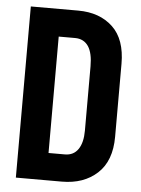

<svg xmlns="http://www.w3.org/2000/svg" viewBox="-51 -731 565 771"><g transform="rotate(5 231.5 -345.0)"><path d="M42 -689.9H232.9Q319.8 -689.9 372.6 -640.1Q424.8 -590.8 424.8 -492.2V-198.2Q424.8 -100.6 370.1 -50.3Q315.4 0 227.1 0H42ZM230 -109.9Q265.1 -109.9 283.7 -137.2Q301.8 -164.1 301.8 -211.9V-471.2Q301.8 -524.4 284.2 -551.3Q265.6 -579.1 230 -579.1H164.1V-109.9Z"/></g></svg>

Font: D-DIN Condensed
Style: DINCondensed-Bold
Weight: 700
Width: 3
Designer: Charles Nix
Foundry: Datto Inc.
Version: Version 1.10